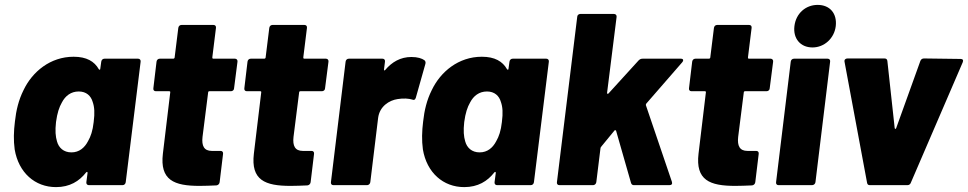

<svg xmlns="http://www.w3.org/2000/svg" viewBox="-20 -757 3958 785"><path d="M394 -505 390 -476C390 -472 387 -470 384 -474C366 -506 334 -525 281 -525C186 -525 112 -464 76 -388C56 -348 46 -306 41 -260C36 -220 35 -183 40 -146C56 -51 123 8 209 8C265 8 304 -16 332 -52C336 -56 338 -54 338 -50L333 -12C332 -5 337 0 343 0H481C488 0 493 -5 494 -12L555 -505C556 -512 551 -517 545 -517H407C400 -517 395 -512 394 -505ZM340 -180C326 -153 304 -134 272 -134C240 -134 220 -153 213 -179C207 -199 205 -222 209 -258C214 -295 222 -319 233 -338C247 -365 270 -383 302 -383C333 -383 352 -365 359 -340C366 -320 368 -296 363 -258C359 -222 351 -199 340 -180Z M937 -396 951 -505C952 -512 947 -517 941 -517H852C849 -517 848 -519 848 -522L863 -643C864 -650 860 -655 853 -655H722C715 -655 710 -650 709 -643L694 -522C694 -519 691 -517 688 -517H633C626 -517 621 -512 620 -505L607 -396C606 -389 610 -384 617 -384H672C675 -384 677 -382 676 -379L646 -129C633 -20 692 3 796 3C818 3 841 2 865 1C872 0 877 -5 878 -12L892 -128C893 -135 889 -140 882 -140H846C814 -140 804 -161 808 -197L831 -379C831 -382 833 -384 836 -384H924C931 -384 937 -389 937 -396Z M1309 -396 1323 -505C1324 -512 1319 -517 1313 -517H1224C1221 -517 1220 -519 1220 -522L1235 -643C1236 -650 1232 -655 1225 -655H1094C1087 -655 1082 -650 1081 -643L1066 -522C1066 -519 1063 -517 1060 -517H1005C998 -517 993 -512 992 -505L979 -396C978 -389 982 -384 989 -384H1044C1047 -384 1049 -382 1048 -379L1018 -129C1005 -20 1064 3 1168 3C1190 3 1213 2 1237 1C1244 0 1249 -5 1250 -12L1264 -128C1265 -135 1261 -140 1254 -140H1218C1186 -140 1176 -161 1180 -197L1203 -379C1203 -382 1205 -384 1208 -384H1296C1303 -384 1309 -389 1309 -396Z M1662 -524C1617 -524 1582 -503 1555 -471C1552 -467 1550 -469 1550 -473L1554 -505C1555 -512 1551 -517 1544 -517H1406C1399 -517 1394 -512 1393 -505L1333 -12C1332 -5 1336 0 1343 0H1481C1487 0 1493 -5 1494 -12L1526 -275C1532 -322 1571 -347 1606 -352C1630 -356 1652 -354 1665 -350C1672 -347 1677 -348 1680 -357L1719 -495C1721 -501 1720 -507 1715 -511C1705 -518 1688 -524 1662 -524Z M2063 -505 2059 -476C2059 -472 2056 -470 2053 -474C2035 -506 2003 -525 1950 -525C1855 -525 1781 -464 1745 -388C1725 -348 1715 -306 1710 -260C1705 -220 1704 -183 1709 -146C1725 -51 1792 8 1878 8C1934 8 1973 -16 2001 -52C2005 -56 2007 -54 2007 -50L2002 -12C2001 -5 2006 0 2012 0H2150C2157 0 2162 -5 2163 -12L2224 -505C2225 -512 2220 -517 2214 -517H2076C2069 -517 2064 -512 2063 -505ZM2009 -180C1995 -153 1973 -134 1941 -134C1909 -134 1889 -153 1882 -179C1876 -199 1874 -222 1878 -258C1883 -295 1891 -319 1902 -338C1916 -365 1939 -383 1971 -383C2002 -383 2021 -365 2028 -340C2035 -320 2037 -296 2032 -258C2028 -222 2020 -199 2009 -180Z M2267 0H2405C2411 0 2417 -5 2418 -12L2435 -150C2435 -152 2436 -154 2437 -156L2492 -223C2494 -226 2498 -225 2499 -222L2560 -9C2562 -2 2567 0 2572 0H2717C2726 0 2730 -5 2727 -14L2621 -326C2620 -328 2621 -331 2622 -333L2769 -502C2776 -510 2774 -517 2764 -517H2607C2601 -517 2596 -515 2591 -510L2468 -375C2465 -372 2462 -373 2462 -377L2501 -688C2502 -695 2497 -700 2490 -700H2353C2346 -700 2340 -695 2340 -688L2257 -12C2256 -5 2260 0 2267 0Z M3127 -396 3141 -505C3142 -512 3137 -517 3131 -517H3042C3039 -517 3038 -519 3038 -522L3053 -643C3054 -650 3050 -655 3043 -655H2912C2905 -655 2900 -650 2899 -643L2884 -522C2884 -519 2881 -517 2878 -517H2823C2816 -517 2811 -512 2810 -505L2797 -396C2796 -389 2800 -384 2807 -384H2862C2865 -384 2867 -382 2866 -379L2836 -129C2823 -20 2882 3 2986 3C3008 3 3031 2 3055 1C3062 0 3067 -5 3068 -12L3082 -128C3083 -135 3079 -140 3072 -140H3036C3004 -140 2994 -161 2998 -197L3021 -379C3021 -382 3023 -384 3026 -384H3114C3121 -384 3127 -389 3127 -396Z M3302 -563C3350 -563 3391 -600 3397 -650C3403 -702 3373 -737 3323 -737C3274 -737 3234 -702 3228 -650C3222 -600 3252 -563 3302 -563ZM3163 0H3300C3307 0 3313 -5 3314 -12L3374 -505C3375 -512 3371 -517 3364 -517H3226C3219 -517 3214 -512 3213 -505L3153 -12C3152 -5 3156 0 3163 0Z M3536 0H3690C3697 0 3702 -4 3704 -10L3916 -502C3920 -511 3916 -516 3908 -516L3758 -518C3751 -518 3746 -515 3743 -508L3644 -233C3643 -229 3639 -229 3638 -233L3608 -508C3607 -515 3603 -518 3596 -518H3445C3437 -518 3431 -513 3433 -504L3525 -10C3526 -4 3529 0 3536 0Z"/></svg>

Font: Barlow ExtraBold
Style: Italic
Weight: 800
Italic angle: -7°
Designer: Jeremy Tribby
Foundry: Tribby Type
Version: Version 1.422;hotconv 1.0.109;makeotfexe 2.5.65596